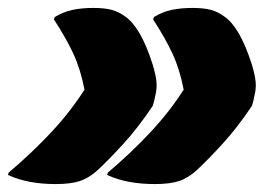

<svg xmlns="http://www.w3.org/2000/svg" viewBox="-50 -542 670 484"><path d="M336 -493 338 -499Q359 -512 382.5 -517Q406 -522 435 -522Q464 -522 482 -517Q500 -512 516 -500Q534 -488 551.5 -458.5Q569 -429 585 -379Q593 -352 594.5 -335Q596 -318 591 -299Q590 -293 588.5 -287Q587 -281 585 -275Q548 -220 511.5 -180Q475 -140 446 -113Q424 -93 401 -85.5Q378 -78 340 -78Q306 -78 276 -83.5Q246 -89 220 -101L222 -107Q281 -157 329.5 -209Q378 -261 413 -316Q403 -368 384.5 -407.5Q366 -447 336 -493ZM86 -493 88 -499Q109 -512 132.5 -517Q156 -522 185 -522Q214 -522 232 -517Q250 -512 266 -500Q284 -488 301.5 -458.5Q319 -429 335 -379Q343 -352 344.5 -335Q346 -318 341 -299Q340 -293 338.5 -287Q337 -281 335 -275Q298 -220 261.5 -180Q225 -140 196 -113Q174 -93 151 -85.5Q128 -78 90 -78Q56 -78 26 -83.5Q-4 -89 -30 -101L-28 -107Q31 -157 79.5 -209Q128 -261 163 -316Q153 -368 134.5 -407.5Q116 -447 86 -493Z"/></svg>

Font: Recursive Sn Csl St XBk
Style: Italic
Weight: 1000
Italic angle: -15°
Version: Version 1.085;hotconv 1.1.0;makeotfexe 2.6.0; ttfautohint (v